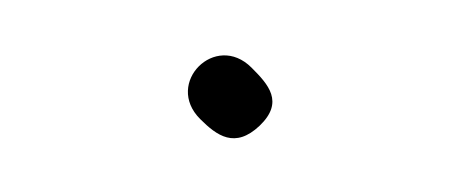

<svg xmlns="http://www.w3.org/2000/svg" viewBox="-20 -354 169 71"><path d="M54 -310C60.2 -303.8 66.9 -298.9 76 -307.5C85.2 -316.3 79.2 -322.8 73 -329C59.7 -342.3 40.7 -323.3 54 -310Z"/></svg>

Font: Take Off
Style: Regular, Eh
Weight: 400
Foundry: Cannot Into Space Fonts
Version: Version 0.89